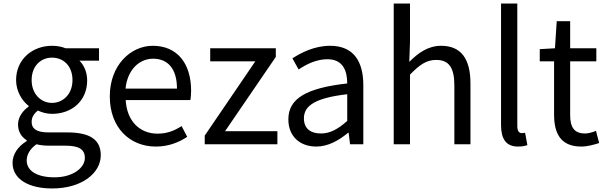

<svg xmlns="http://www.w3.org/2000/svg" viewBox="-20 -816 3423 1086"><path d="M275 250C443 250 550 163 550 62C550 -28 486 -67 361 -67H254C181 -67 159 -92 159 -126C159 -156 174 -174 194 -191C218 -179 248 -172 274 -172C386 -172 473 -245 473 -361C473 -408 455 -448 429 -473H540V-543H351C332 -551 305 -557 274 -557C165 -557 71 -482 71 -363C71 -298 106 -245 142 -217V-213C113 -193 82 -157 82 -112C82 -69 103 -40 131 -23V-18C80 13 51 58 51 105C51 198 143 250 275 250ZM274 -234C212 -234 159 -284 159 -363C159 -443 211 -490 274 -490C339 -490 390 -443 390 -363C390 -284 337 -234 274 -234ZM288 187C189 187 131 150 131 92C131 61 147 28 186 0C210 6 236 8 256 8H350C422 8 460 26 460 77C460 133 393 187 288 187Z M861 13C934 13 992 -11 1039 -42L1007 -103C966 -76 924 -60 871 -60C768 -60 697 -134 691 -250H1057C1059 -264 1061 -282 1061 -302C1061 -457 983 -557 844 -557C720 -557 601 -448 601 -271C601 -92 716 13 861 13ZM690 -315C701 -423 769 -484 846 -484C931 -484 981 -425 981 -315Z M1138 0H1549V-74H1253L1540 -494V-543H1169V-469H1424L1138 -49Z M1769 13C1836 13 1897 -22 1949 -65H1952L1960 0H2035V-334C2035 -469 1980 -557 1847 -557C1759 -557 1683 -518 1634 -486L1669 -423C1712 -452 1769 -481 1832 -481C1921 -481 1944 -414 1944 -344C1713 -318 1611 -259 1611 -141C1611 -43 1678 13 1769 13ZM1795 -61C1741 -61 1699 -85 1699 -147C1699 -217 1761 -262 1944 -283V-132C1891 -85 1847 -61 1795 -61Z M2207 0H2299V-394C2353 -449 2391 -477 2447 -477C2519 -477 2550 -434 2550 -332V0H2641V-344C2641 -482 2589 -557 2475 -557C2401 -557 2345 -516 2295 -466L2299 -578V-796H2207Z M2910 13C2935 13 2950 9 2963 5L2950 -65C2940 -63 2936 -63 2931 -63C2917 -63 2906 -74 2906 -102V-796H2814V-108C2814 -31 2842 13 2910 13Z M3268 13C3302 13 3338 3 3369 -7L3351 -76C3333 -68 3309 -61 3289 -61C3226 -61 3205 -99 3205 -165V-469H3353V-543H3205V-696H3129L3119 -543L3033 -538V-469H3114V-168C3114 -59 3153 13 3268 13Z"/></svg>

Font: ChiuKong Gothic CL
Style: Regular
Weight: 400
Designer: Ryoko NISHIZUKA 西塚涼子 (kana, bopomofo & ideographs); Paul D. Hunt (Latin, Greek & Cyrillic); Sandoll Communications 산돌커뮤니
Foundry: Adobe
Version: Version 1.300